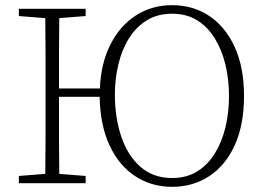

<svg xmlns="http://www.w3.org/2000/svg" viewBox="-20 -708 1020 742"><path d="M645 -20Q701 -20 742 -45.5Q783 -71 810.5 -115.5Q838 -160 851.5 -217Q865 -274 865 -337Q865 -400 851.5 -457Q838 -514 810.5 -559Q783 -604 742 -629.5Q701 -655 645 -655Q589 -655 547.5 -629.5Q506 -604 478.5 -560Q451 -516 437.5 -459.5Q424 -403 424 -342Q424 -255 448 -182Q472 -109 521.5 -64.5Q571 -20 645 -20ZM645 14Q565 14 502 -27.5Q439 -69 403 -147Q367 -225 365 -334H208Q208 -243 208 -172Q208 -101 209 -36L311 -28V0H53V-28L155 -36Q156 -104 156 -172.5Q156 -241 156 -310V-364Q156 -433 156 -501.5Q156 -570 155 -638L53 -646V-674H311V-646L209 -638Q208 -571 208 -502.5Q208 -434 208 -366H366Q370 -464 407 -536.5Q444 -609 505.5 -648.5Q567 -688 645 -688Q726 -688 788.5 -646.5Q851 -605 887 -526.5Q923 -448 923 -337Q923 -226 887.5 -147.5Q852 -69 789 -27.5Q726 14 645 14Z"/></svg>

Font: Source Serif Pro Light
Style: Regular
Weight: 300
Designer: Frank Grießhammer
Foundry: Adobe Systems Incorporated
Version: Version 3.001;hotconv 1.0.111;makeotfexe 2.5.65597